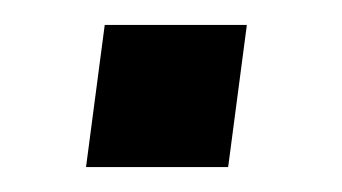

<svg xmlns="http://www.w3.org/2000/svg" viewBox="-20 -427 274 154"><path d="M163 -293H49L64 -407H178Z"/></svg>

Font: Tanohe Sans Medium
Style: Italic
Weight: 500
Designer: Village Type and Design LLC & Cristiano Sobral
Foundry: Cooper Hewitt Smithsonian Design Museum
Version: Version 1.00;September 29, 2021;FontCreator 13.0.0.2655 64-b